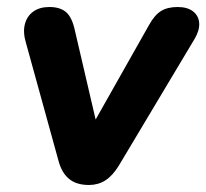

<svg xmlns="http://www.w3.org/2000/svg" viewBox="-20 -519 589 548"><path d="M234 9Q198 9 177 -8.5Q156 -26 147 -60L54 -397Q45 -427 51 -450Q57 -473 75 -486Q93 -499 121 -499Q152 -499 169 -484Q186 -469 194 -431L262 -139H231L405 -447Q421 -476 439.5 -487.5Q458 -499 487 -499Q515 -499 531 -486.5Q547 -474 548.5 -453.5Q550 -433 536 -409L319 -46Q301 -17 280.5 -4Q260 9 234 9Z"/></svg>

Font: Nunito ExtraLight ExtraBold
Style: Italic
Weight: 800
Italic angle: -9°
Version: Version 3.602